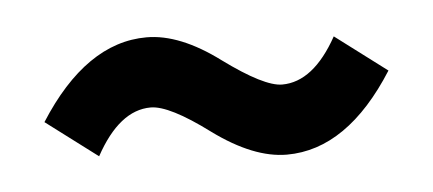

<svg xmlns="http://www.w3.org/2000/svg" viewBox="-29 -518 647 287"><g transform="rotate(-5 294.5 -374.5)"><path d="M282 -322Q223 -366 195 -366Q148 -366 112 -300L35 -358Q107 -471 198 -471Q248 -471 307 -427Q367 -383 394 -383Q441 -383 477 -448L554 -390Q483 -278 392 -278Q342 -278 282 -322Z"/></g></svg>

Font: KaiGen Gothic SC Bold
Style: Bold
Weight: 700
Designer: Ryoko NISHIZUKA Ë•øÂ°öÊ∂ºÂ≠ê (kana & ideographs); Paul D. Hunt (Latin, Greek & Cyrillic); Wenlong ZHANG Âº†ÊñáÈæô (bopom
Version: Version 1.001 October 10, 2014